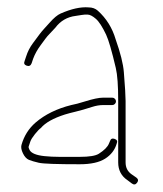

<svg xmlns="http://www.w3.org/2000/svg" viewBox="-20 -496 441 519"><path d="M293.5 -222C293.5 -224.7 292.5 -227 290.5 -229C288.5 -231 286.2 -232 283.5 -232H258.5C247.6 -232 231.3 -228.6 209.6 -221.8C194.3 -217 181.9 -213.7 172.5 -212C133.8 -202.3 101.8 -186.6 76.5 -165C57.7 -148.8 44.9 -128.5 38 -104C36.4 -98 37.7 -90.5 42 -81.5C46.4 -72.5 51.7 -66.7 58 -64C64.4 -61.3 73.4 -58.7 85 -56C96.7 -53.3 133.5 -52 195.5 -52C225.4 -52 248.2 -57 264 -67C280.1 -77.2 290.6 -90.8 295.5 -108C298.2 -114 296.4 -118.2 290 -120.5C283.7 -122.8 279.5 -121 277.5 -115L274.5 -108C271 -99 261.9 -89.9 247.3 -80.5C238.5 -74.8 221.3 -72 195.5 -72H140.5C126.2 -72 112.7 -72.7 100 -74C78.1 -76.3 64.7 -81.8 60 -90.5C57.7 -94.8 56.9 -98 57.5 -100L62 -113.5C63.7 -118.5 67.9 -125.2 74.5 -133.5C81.2 -141.8 86.5 -147.3 90.5 -150C102.5 -164.3 124.2 -176.5 155.5 -186.5C162.9 -188.8 172.7 -191.4 184.9 -194.3C197.1 -197.2 211.8 -201.4 229.1 -207C239.4 -210.3 249.2 -212 258.5 -212H283.5C286.2 -212 288.5 -213 290.5 -215C292.5 -217 293.5 -219.3 293.5 -222ZM52 -318.5C58.4 -316.2 62.9 -318.3 65.5 -325L69.5 -337C74.1 -349.5 80.9 -361.8 90 -374C95 -380.7 99.2 -386.3 102.5 -391C105.9 -395.7 109.9 -400.3 114.5 -405C119.2 -409.7 124.2 -415 129.5 -421C143.4 -439.5 161.7 -450.2 184.5 -453C189.9 -453.7 195.2 -454.5 200.5 -455.5C205.9 -456.5 211.5 -456.8 217.5 -456.5C223.5 -456.2 230.7 -452.4 239.1 -445.1C247.5 -437.9 256.7 -423.6 266.8 -402.4C273.6 -387.9 282.3 -357.9 293 -312.3C297.4 -293.9 299.5 -264.1 299.5 -223V-57C299.5 -36.1 307.9 -20.1 324.5 -9L336.5 0C341.9 4 346.5 3.3 350.5 -2C354.5 -7.3 353.9 -12 348.5 -16L335.5 -25C324.9 -32.5 319.5 -43.1 319.5 -57V-223C319.5 -235.7 318 -261.6 314.8 -300.7C313.1 -323.2 305.6 -353 292.5 -390C283.5 -420.6 267.5 -446.3 244.5 -467C237.9 -473 229.5 -476 219.5 -476C198.2 -477.8 173 -472.2 143.8 -459.4C135.3 -455.7 125.4 -447.4 114 -434.5C109 -428.8 104.2 -423.5 99.5 -418.5C94.9 -413.5 90.7 -408.5 87 -403.5C83.4 -398.5 77.4 -390.5 69.1 -379.4C60.8 -368.3 54.6 -356.1 50.5 -343L46.5 -331C43.9 -325 45.7 -320.8 52 -318.5Z"/></svg>

Font: Proton
Style: RgCnd
Weight: 500
Version: Version 1.017